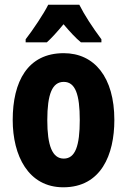

<svg xmlns="http://www.w3.org/2000/svg" viewBox="-20 -786 541 816"><path d="M317 -766H185C167 -729 118 -656 89 -619V-606H179C197 -622 222 -649 250 -683C278 -650 302 -624 324 -606H411V-619C373 -670 339 -722 317 -766ZM466 -276C466 -458 381 -560 251 -560C97 -560 34 -439 34 -276C34 -125 100 10 249 10C410 10 466 -129 466 -276ZM181 -275C181 -386 202 -438 251 -438C300 -438 319 -385 319 -276C319 -166 300 -112 251 -112C202 -112 181 -168 181 -275Z"/></svg>

Font: Noto Sans Georgian ExtraCondensed ExtraBold
Style: Regular
Weight: 800
Width: 2
Designer: Monotype Design Team, Akaki Razmadze
Foundry: Google LLC
Version: Version 2.005